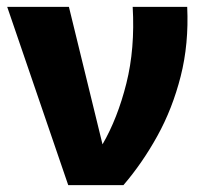

<svg xmlns="http://www.w3.org/2000/svg" viewBox="-20 -540 610 560"><path d="M1 -520H181L279 -119Q323 -195 348.5 -296.5Q374 -398 367 -520H526Q531 -412 507 -317.5Q483 -223 439 -143.5Q395 -64 340 0H179Z"/></svg>

Font: Murecho
Style: Bold
Weight: 700
Designer: Neil Summerour
Foundry: Positype
Version: Version 1.010; ttfautohint (v1.8.3)